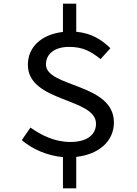

<svg xmlns="http://www.w3.org/2000/svg" viewBox="-20 -892 740 1040"><path d="M597 -229C597 -442 229 -418 229 -543C229 -602 278 -638 354 -638C431 -638 472 -613 525 -572L578 -631C531 -676 478 -712 393 -720V-872H321V-719C208 -706 131 -640 131 -541C131 -337 500 -363 500 -222C500 -163 452 -123 362 -123C275 -123 205 -159 145 -201L98 -133C152 -86 236 -48 321 -41V128H393V-42C516 -56 597 -127 597 -229Z"/></svg>

Font: Kawkab Mono Light
Style: Bold
Weight: 400
Monospace: yes
Designer: Abdullah Arif
Foundry: Abdullah Arif
Version: Version 1.000;PS 000.500;hotconv 1.0.88;makeotf.lib2.5.64775